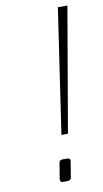

<svg xmlns="http://www.w3.org/2000/svg" viewBox="-85 -773 435 813"><g transform="rotate(-10 133.0 -366.0)"><path d="M146 -197 225 -732H266L174 -197ZM117 0Q106 0 106 -11Q106 -12 106 -12Q106 -12 106 -13L117 -80Q119 -94 132 -94H153Q165 -94 165 -84Q165 -83 165 -82Q165 -81 165 -80L154 -13Q153 -6 148.5 -3Q144 0 138 0Z"/></g></svg>

Font: Exo Thin ExtraLight
Style: Italic
Weight: 250
Italic angle: -9°
Version: Version 2.000